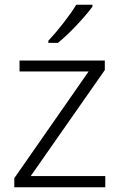

<svg xmlns="http://www.w3.org/2000/svg" viewBox="-20 -786 503 806"><path d="M368 -758V-766H300C274 -722 220 -654 183 -615V-606H223C273 -646 338 -717 368 -758ZM422 0V-47H109L420 -492V-532H62V-486H352L40 -38V0Z"/></svg>

Font: Noto Sans Malayalam Light
Style: Regular
Weight: 300
Designer: Jelle Bosma - Monotype Design Team
Foundry: Monotype Imaging Inc.
Version: Version 2.104